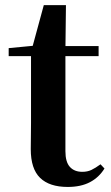

<svg xmlns="http://www.w3.org/2000/svg" viewBox="-20 -716 433 752"><path d="M169.4 -496.1V-535.7H366.2V-496.1ZM245.1 16.2Q173.7 16.2 137.1 -19.3Q100.5 -54.8 100.5 -131.7Q100.5 -159.8 101 -182.4Q101.5 -205 101.5 -234.7V-496.1H14V-527.5L123.7 -538L105.1 -525.2L151.5 -695.8H238.3L236.2 -519.3V-508.7V-123.8Q236.2 -81.6 253.7 -62.3Q271.2 -43 302.3 -43Q322.4 -43 338 -50.4Q353.7 -57.9 373.7 -72.5L389.2 -56Q367.7 -21.1 332.3 -2.5Q296.9 16.2 245.1 16.2Z"/></svg>

Font: Noto Serif JP
Style: Regular
Weight: 200
Designer: Ryoko NISHIZUKA 西塚涼子 (kana & ideographs); Frank Grießhammer (Latin, Greek & Cyrillic); Wenlong ZHANG 张文龙 (bopomofo); San
Foundry: Adobe
Version: Version 2.001;hotconv 1.1.0;makeotfexe 2.6.0